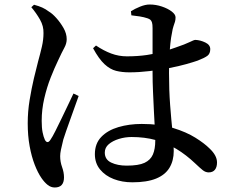

<svg xmlns="http://www.w3.org/2000/svg" viewBox="-20 -786 1040 852"><path d="M567 23Q522 23 484.5 8.5Q447 -6 424 -34Q401 -62 401 -102Q401 -149 429.5 -178.5Q458 -208 505.5 -222Q553 -236 609 -236Q690 -236 748.5 -218Q807 -200 847 -175Q887 -150 910 -127Q926 -112 934.5 -96.5Q943 -81 943 -65Q943 -44 933.5 -32.5Q924 -21 906 -21Q892 -21 879.5 -31Q867 -41 846 -61Q806 -99 763 -125Q720 -151 671 -164.5Q622 -178 564 -178Q535 -178 507.5 -169.5Q480 -161 462.5 -146Q445 -131 445 -109Q445 -78 473.5 -64.5Q502 -51 542 -51Q595 -51 621.5 -63.5Q648 -76 658.5 -100.5Q669 -125 669 -162Q669 -183 667 -217Q665 -251 663 -292.5Q661 -334 659 -378.5Q657 -423 657 -463Q657 -496 657 -535Q657 -574 657 -608.5Q657 -643 657 -661Q657 -678 654.5 -686Q652 -694 647.5 -698Q643 -702 634 -705Q619 -710 600.5 -713Q582 -716 563 -718L561 -736Q578 -747 601.5 -756.5Q625 -766 644 -766Q672 -766 698.5 -757Q725 -748 742 -735Q759 -722 759 -709Q759 -698 756.5 -689.5Q754 -681 750 -670Q746 -659 743 -639Q739 -621 736 -593Q733 -565 731.5 -531Q730 -497 730 -462Q730 -385 735 -319.5Q740 -254 745.5 -202Q751 -150 751 -116Q751 -73 732 -41.5Q713 -10 672.5 6.5Q632 23 567 23ZM223 46Q206 46 191.5 34.5Q177 23 164 4Q148 -19 134 -55Q120 -91 111.5 -137.5Q103 -184 103 -239Q103 -291 111.5 -342.5Q120 -394 130.5 -438.5Q141 -483 149 -513Q159 -549 166 -579.5Q173 -610 173 -639Q174 -670 157.5 -699Q141 -728 119 -754L131 -765Q153 -759 167.5 -752.5Q182 -746 198 -734Q212 -726 230 -706Q248 -686 262 -661.5Q276 -637 276 -612Q276 -593 265.5 -574Q255 -555 237 -516Q222 -485 205 -442Q188 -399 176.5 -349.5Q165 -300 165 -250Q165 -219 169 -199Q173 -179 179 -166Q184 -156 190.5 -155.5Q197 -155 204 -166Q213 -179 226 -205Q239 -231 254 -262Q269 -293 283 -322.5Q297 -352 306 -371L329 -360Q322 -340 312 -312.5Q302 -285 292 -256.5Q282 -228 273.5 -204.5Q265 -181 261 -167Q254 -139 250.5 -122Q247 -105 247 -93Q247 -68 255.5 -44.5Q264 -21 264 1Q264 46 223 46ZM554 -465Q522 -465 495.5 -471.5Q469 -478 444 -501Q419 -524 393 -572L406 -584Q440 -561 473.5 -548.5Q507 -536 543 -536Q591 -536 632 -542Q673 -548 705 -557.5Q737 -567 759 -575Q803 -590 822 -599.5Q841 -609 847 -609Q869 -608 891 -597.5Q913 -587 913 -568Q913 -548 900.5 -538.5Q888 -529 857 -517Q840 -511 806.5 -501.5Q773 -492 731 -484Q689 -476 643 -470.5Q597 -465 554 -465Z"/></svg>

Font: Noto Serif HK ExtraLight SemiBold
Style: Regular
Weight: 600
Version: Version 2.002-H1;hotconv 1.1.0;makeotfexe 2.6.0